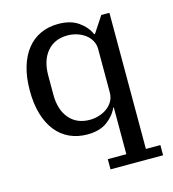

<svg xmlns="http://www.w3.org/2000/svg" viewBox="-109 -620 821 910"><g transform="rotate(-15 302.0 -165.0)"><path d="M321 150H412V-79H409Q393 -42 356 -15Q319 12 259 12Q211 12 172 -6Q133 -24 105.5 -58.5Q78 -93 63 -143.5Q48 -194 48 -259Q48 -324 63 -374.5Q78 -425 105.5 -459.5Q133 -494 172 -512Q211 -530 259 -530Q320 -530 358 -503Q396 -476 412 -439H416L468 -518H508V150H579V200H321ZM288 -52Q311 -52 333.5 -59Q356 -66 373.5 -79Q391 -92 401.5 -110.5Q412 -129 412 -153V-365Q412 -389 401.5 -407.5Q391 -426 373.5 -439Q356 -452 333.5 -459Q311 -466 288 -466Q224 -466 187.5 -423Q151 -380 151 -306V-212Q151 -138 187.5 -95Q224 -52 288 -52Z"/></g></svg>

Font: IBM Plex Serif Text
Style: Regular
Weight: 450
Designer: Mike Abbink, Paul van der Laan, Pieter van Rosmalen
Foundry: Bold Monday
Version: Version 3.001